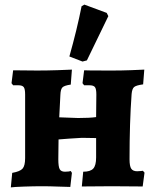

<svg xmlns="http://www.w3.org/2000/svg" viewBox="-20 -808 669 833"><path d="M33 -58Q67 -64 78 -76.5Q89 -89 89 -122V-398Q89 -422 83 -430Q77 -438 60 -438H37L30 -447L37 -503L141 -502Q184 -502 229.5 -503.5Q275 -505 292 -506L287 -441Q259 -437 251 -429Q243 -421 242 -397L237 -299L319 -296Q369 -296 397 -300L398 -398Q398 -422 392 -430Q386 -438 368 -438H345L338 -447L345 -503Q345 -502 469 -502Q506 -502 548 -503.5Q590 -505 606 -506L601 -442Q571 -438 562 -430.5Q553 -423 551 -400Q542 -276 542 -117Q542 -87 549.5 -76Q557 -65 575 -65Q584 -65 591 -66Q598 -67 600 -67L607 -59L599 1L465 0L335 1L341 -63Q372 -63 384.5 -76.5Q397 -90 397 -125V-209L335 -210Q311 -209 279 -206.5Q247 -204 234 -203L233 -117Q233 -85 239 -74Q245 -63 262 -63Q271 -63 278 -64Q285 -65 287 -66L292 -58L285 3Q270 3 232.5 1.5Q195 0 162 0Q127 0 84 1.5Q41 3 27 5ZM281 -563Q314 -680 334 -781L346 -788L443 -752L450 -738L357 -546L338 -541Z"/></svg>

Font: Alegreya SC ExtraBold
Style: Regular
Weight: 800
Designer: Juan Pablo del Peral
Foundry: Huerta Tipografica
Version: Version 2.007; ttfautohint (v1.6)